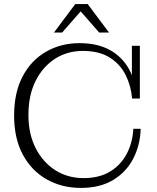

<svg xmlns="http://www.w3.org/2000/svg" viewBox="-20 -906 769 939"><path d="M376 13Q282 13 208 -29Q134 -71 91.5 -150Q49 -229 49 -341Q49 -453 90.5 -532Q132 -611 205 -653Q278 -695 369 -695Q457 -695 518 -661Q579 -627 612 -566Q645 -505 646 -424H626Q621 -485 595 -538Q569 -591 517.5 -624Q466 -657 385 -657Q309 -657 249 -618.5Q189 -580 154 -510Q119 -440 119 -344Q119 -251 154.5 -181.5Q190 -112 250.5 -73.5Q311 -35 389 -35Q467 -35 520 -68Q573 -101 601 -156Q629 -211 632 -276H668Q666 -199 633 -133Q600 -67 535.5 -27Q471 13 376 13ZM646 -424 625 -473V-682H664V-424ZM244 -747 348 -886H409L513 -747H465L360 -867H389L284 -747Z"/></svg>

Font: Montagu Slab 144pt Light
Style: Regular
Weight: 300
Designer: Florian Karsten
Foundry: Florian Karsten
Version: Version 1.000